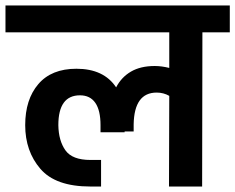

<svg xmlns="http://www.w3.org/2000/svg" viewBox="-30 -681 859 701"><path d="M809 -661V-563H709L708 0H587L588 -331Q567 -343 542 -343Q460 -343 458 -227V-201H425V-198H337V-224Q337 -278 318 -305.5Q299 -333 262 -333Q183 -333 183 -224Q184 -167 209 -132Q234 -97 300 -97H339V0H300Q173 0 117.5 -64.5Q62 -129 62 -224Q62 -318 110 -374Q158 -430 249 -430Q349 -430 394 -362Q413 -399 448 -419.5Q483 -440 535 -440Q560 -440 588 -433V-563H-10V-661Z"/></svg>

Font: Biryani
Style: Bold
Weight: 700
Designer: Dan Reynolds and Mathieu Reguer
Foundry: Dan Reynolds and Mathieu Reguer
Version: Version 1.004; ttfautohint (v1.1) -l 5 -r 5 -G 72 -x 0 -D la